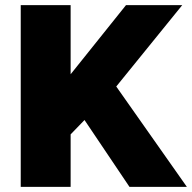

<svg xmlns="http://www.w3.org/2000/svg" viewBox="-20 -730 750 750"><path d="M61 0V-710H255.9V-439.9L472.2 -710H691.9L434.1 -392.1L710 0H485.8L310.1 -261.2L255.9 -205.1V0Z"/></svg>

Font: Rawline Black
Style: Regular
Weight: 900
Designer: Matt McInerney, Pablo Impallari, Rodrigo Fuenzalida
Foundry: Matt McInerney, Pablo Impallari, Rodrigo Fuenzalida
Version: Version 4.020;PS 004.020;hotconv 1.0.88;makeotf.lib2.5.64775